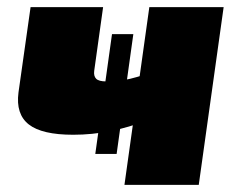

<svg xmlns="http://www.w3.org/2000/svg" viewBox="-20 -520 663 540"><path d="M270 -500 245 -321Q243 -306 250.5 -298.5Q258 -291 279 -291Q295 -291 311.5 -292.5Q328 -294 346.5 -298.5Q365 -303 387 -310L391 -181Q344 -162 291.5 -151.5Q239 -141 186 -141Q98 -141 61 -170Q24 -199 32 -260L66 -500ZM609 -500 539 0H330L400 -500ZM248 -87 295 -424H355L308 -87Z"/></svg>

Font: Exo 2 Black
Style: Italic
Weight: 900
Italic angle: -8°
Designer: Natanael Gama
Foundry: Natanael Gama
Version: Version 2.010